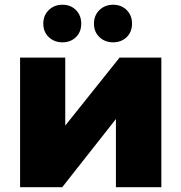

<svg xmlns="http://www.w3.org/2000/svg" viewBox="-20 -783 759 803"><path d="M64 0V-542H252.9V-257.8L480 -542H654.8V0H464.8V-285.2L240.2 0ZM509.8 -627.7Q487.3 -606 453.1 -606Q418.9 -606 396 -627.7Q373 -649.4 373 -684.1Q373 -718.8 396 -741Q418.9 -763.2 453.1 -763.2Q487.3 -763.2 509.8 -741Q532.2 -718.8 532.2 -684.1Q532.2 -649.4 509.8 -627.7ZM297.6 -627.7Q275.4 -606 241.2 -606Q207 -606 184.1 -627.7Q161.1 -649.4 161.1 -684.1Q161.1 -718.8 184.1 -741Q207 -763.2 241.2 -763.2Q275.4 -763.2 297.6 -741Q319.8 -718.8 319.8 -684.1Q319.8 -649.4 297.6 -627.7Z"/></svg>

Font: Montserrat ExtraBold
Style: Regular
Weight: 800
Designer: Julieta Ulanovsky
Foundry: Julieta Ulanovsky
Version: Version 9.000